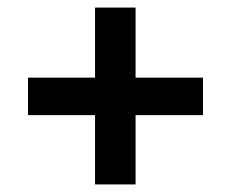

<svg xmlns="http://www.w3.org/2000/svg" viewBox="-20 -511 610 507"><path d="M231 -24V-207H54V-306H231V-491H338V-306H516V-207H338V-24Z"/></svg>

Font: Eczar
Style: Bold
Weight: 700
Designer: Vaibhav Singh
Foundry: Rosetta Type Foundry
Version: Version 2.000